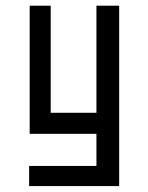

<svg xmlns="http://www.w3.org/2000/svg" viewBox="-20 -460 510 660"><path d="M389.6 -440.4V179.7H80.1V110.4H311.5V0H82V-440.4H154.3V-72.3H311.5V-440.4Z"/></svg>

Font: Geo
Style: Regular
Weight: 500
Version: Version 001.2